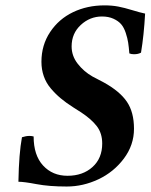

<svg xmlns="http://www.w3.org/2000/svg" viewBox="-20 -678 555 708"><path d="M515.1 -627.9Q510.7 -547.9 500 -483.9Q489.7 -478 474.1 -478Q464.4 -478 457 -481Q455.1 -504.4 452.6 -520.8Q450.2 -537.1 443.6 -556.9Q437 -576.7 426.8 -588.6Q416.5 -600.6 398.4 -608.9Q380.4 -617.2 356 -617.2Q311.5 -617.2 277.8 -585.9Q244.1 -554.7 244.1 -506.8Q244.1 -471.7 266.6 -442.9Q289.1 -414.1 320.8 -396L362.8 -374Q421.9 -341.3 448 -302.7Q474.1 -264.2 474.1 -203.1Q474.1 -143.1 436.8 -93.3Q399.4 -43.5 342.8 -16.8Q286.1 9.8 226.1 9.8Q161.1 9.8 114.7 1Q68.4 -7.8 47.9 -7.8Q49.8 -112.8 61 -171.9Q75.7 -176.8 88.9 -176.8Q96.2 -176.8 104 -174.8Q104 -105.5 138.9 -67.6Q173.8 -29.8 229 -29.8Q285.2 -29.8 321 -62Q356.9 -94.2 356.9 -148.9Q356.9 -186.5 337.2 -212.4Q317.4 -238.3 279.8 -263.2L250 -282.2Q223.1 -299.3 203.6 -315.7Q184.1 -332 167 -352.3Q149.9 -372.6 141.4 -397.2Q132.8 -421.9 132.8 -450.2Q132.8 -511.7 164.8 -559.8Q196.8 -607.9 249.3 -633.1Q301.8 -658.2 365.2 -658.2Q393.1 -658.2 416 -653.8Q439 -649.4 467.5 -640.6Q496.1 -631.8 515.1 -627.9Z"/></svg>

Font: Common Serif SemiBold
Style: Italic
Weight: 600
Italic angle: -12°
Designer: Philipp H. Poll, Khaled Hosny
Foundry: Stefan Peev, Context Ltd.
Version: Version 1.026